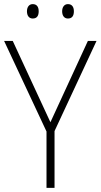

<svg xmlns="http://www.w3.org/2000/svg" viewBox="-20 -913 489 933"><path d="M111 -858C111 -837 121 -823 139 -823C160 -823 168 -837 168 -858C168 -878 160 -893 139 -893C121 -893 111 -878 111 -858ZM282 -858C282 -837 292 -823 310 -823C331 -823 339 -837 339 -858C339 -879 330 -893 310 -893C292 -893 282 -878 282 -858ZM225 -319 42 -714H0L206 -274V0H245V-276L449 -714H407Z"/></svg>

Font: Noto Sans Myanmar SemiCondensed ExtraLight
Style: Regular
Weight: 200
Width: 4
Designer: Monotype Design Team
Foundry: Monotype Imaging Inc.
Version: Version 2.107